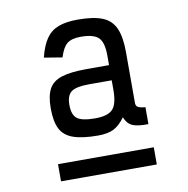

<svg xmlns="http://www.w3.org/2000/svg" viewBox="-72 -885 745 760"><g transform="rotate(-10 300.0 -504.5)"><path d="M289 -348Q226 -348 189.5 -361Q153 -374 138 -404Q123 -434 123 -487Q123 -536 138 -564Q153 -592 189.5 -603.5Q226 -615 289 -615H380V-654Q380 -706 360.5 -725.5Q341 -745 289 -745Q252 -745 234 -730.5Q216 -716 204 -677L131 -689Q143 -737 162 -764Q181 -791 211.5 -802.5Q242 -814 289 -814Q352 -814 388 -799.5Q424 -785 439.5 -750Q455 -715 455 -654V-450Q455 -438 463 -433Q471 -428 493 -426V-358Q449 -357 428.5 -366.5Q408 -376 398 -402Q376 -372 352.5 -360Q329 -348 289 -348ZM289 -417Q341 -417 360.5 -438Q380 -459 380 -515V-554H289Q237 -554 217.5 -539.5Q198 -525 198 -487Q198 -447 217.5 -432Q237 -417 289 -417ZM113 -195V-264H498V-195Z"/></g></svg>

Font: Victor Mono
Style: Regular
Weight: 400
Monospace: yes
Designer: Rune Bjørnerås
Version: Version 1.561;gftools[0.9.30]